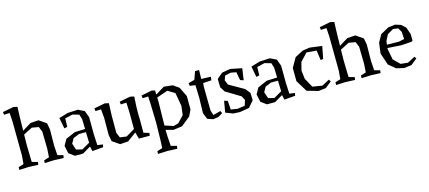

<svg xmlns="http://www.w3.org/2000/svg" viewBox="-68 -1423 5236 2345"><g transform="rotate(-15 2549.5 -250.5)"><path d="M188 -609 185 -445 296 -513 398 -520 490 -457 505 -377 503 -166 511 -49 582 -30 577 5 459 0 337 5 339 -30 405 -50 412 -155 408 -373 381 -439 296 -454 184 -397 182 -263 184 -166 187 -50 260 -30 255 5 137 0 15 5 17 -30 83 -50 92 -155 88 -593 81 -697 10 -694 5 -729 143 -756 193 -745Z M1007 -182 1014 -41 1083 -31 1076 2 937 14 924 -45H919L820 14H716L646 -37L625 -135L669 -213L789 -265L921 -270L917 -395L898 -457L817 -480L720 -457L717 -351L678 -343L652 -480L767 -514L896 -520L974 -482L1006 -396ZM749 -56 824 -37 925 -95 921 -230H834L757 -199L722 -137Z M1277 -345V-127L1304 -61L1388 -50L1497 -115V-221L1496 -346L1491 -450L1420 -447L1415 -482L1553 -509L1603 -498L1596 -362L1595 -282L1597 -221V-41L1667 -21L1662 14H1525L1502 -70L1389 13L1287 20L1195 -43L1180 -123L1181 -337L1171 -451L1100 -448L1095 -483L1233 -510L1283 -499Z M1869 -455H1876L1983 -520L2094 -508L2167 -456L2225 -337L2226 -167L2188 -88L2073 5L1962 20L1867 -5L1870 84L1878 200L1951 220L1946 255L1824 250L1702 255L1704 220L1770 200L1775 95L1779 -124L1773 -347L1768 -454L1697 -451L1692 -486L1830 -513L1868 -502ZM1868 -60 1976 -25 2039 -43 2116 -125 2130 -240 2100 -408 2011 -461 1871 -413 1873 -363Z M2532 10 2464 20 2393 -4 2361 -84 2366 -270 2361 -438 2292 -448 2286 -483 2365 -504 2401 -605H2452L2449 -493L2570 -489L2564 -445L2459 -438L2455 -392L2459 -89L2479 -29L2573 -54L2588 -24Z M2701 -39 2784 -26 2877 -39 2899 -107 2872 -159 2686 -272 2646 -335 2644 -441 2715 -501 2820 -520 2967 -490 2946 -343 2904 -357 2885 -461 2816 -474 2741 -457 2722 -402 2746 -343 2938 -233 2985 -174 2989 -80 2921 0 2801 20 2718 16 2625 -20 2650 -164 2693 -150Z M3435 -182 3442 -41 3511 -31 3504 2 3365 14 3352 -45H3347L3248 14H3144L3074 -37L3053 -135L3097 -213L3217 -265L3349 -270L3345 -395L3326 -457L3245 -480L3148 -457L3145 -351L3106 -343L3080 -480L3195 -514L3324 -520L3402 -482L3434 -396ZM3177 -56 3252 -37 3353 -95 3349 -230H3262L3185 -199L3150 -137Z M3900 -463 3774 -473 3684 -377 3658 -273 3671 -167 3735 -51 3858 -31 3952 -81 3970 -55 3891 8 3797 20 3654 -21 3565 -166 3564 -333 3632 -452 3737 -507 3828 -520 3981 -500 3951 -343 3918 -338Z M4194 -609 4191 -445 4302 -513 4404 -520 4496 -457 4511 -377 4509 -166 4517 -49 4588 -30 4583 5 4465 0 4343 5 4345 -30 4411 -50 4418 -155 4414 -373 4387 -439 4302 -454 4190 -397 4188 -263 4190 -166 4193 -50 4266 -30 4261 5 4143 0 4021 5 4023 -30 4089 -50 4098 -155 4094 -593 4087 -697 4016 -694 4011 -729 4149 -756 4199 -745Z M4743 -269 4742 -260 4769 -119 4848 -41 4940 -31 5034 -81 5052 -55 4973 8 4879 20 4781 -3 4696 -74 4645 -224 4662 -358 4714 -452 4819 -510 4907 -521 4977 -499 5031 -450 5062 -361 5063 -278 5049 -267 4916 -258ZM4793 -431 4754 -355 4748 -310 4900 -308 4969 -323 4963 -416 4933 -467 4869 -476Z"/></g></svg>

Font: Alike Angular
Style: Regular
Weight: 400
Designer: Sveta Sebyakina
Foundry: Cyreal (www.cyreal.org)
Version: Version 1.300; ttfautohint (v1.8.4.7-5d5b)